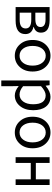

<svg xmlns="http://www.w3.org/2000/svg" viewBox="1100 -1698 826 3067"><g transform="rotate(90 1513.5 -164.0)"><path d="M92 -543H301Q501 -543 501 -405Q501 -316 410 -290V-285Q524 -259 524 -156Q524 0 309 0H92ZM285 -315Q411 -315 411 -397Q411 -478 291 -478H182V-315ZM299 -65Q434 -65 434 -161Q434 -250 293 -250H182V-65Z M694 -62Q618 -141 618 -271Q618 -402 694 -482Q765 -557 870 -557Q975 -557 1046 -482Q1122 -402 1122 -271Q1122 -141 1046 -62Q975 13 870 13Q765 13 694 -62ZM984 -120Q1028 -177 1028 -271Q1028 -365 984 -423Q941 -481 870 -481Q800 -481 756 -423Q713 -365 713 -271Q713 -177 756 -120Q799 -63 870 -63Q941 -63 984 -120Z M1265 -543H1340L1348 -481H1351Q1444 -557 1524 -557Q1627 -557 1685 -481Q1740 -408 1740 -280Q1740 -146 1669 -64Q1602 13 1504 13Q1431 13 1354 -50L1356 45V229H1265ZM1601 -120Q1645 -180 1645 -279Q1645 -480 1502 -480Q1437 -480 1356 -405V-120Q1423 -63 1489 -63Q1558 -63 1601 -120Z M1920 -62Q1844 -141 1844 -271Q1844 -402 1920 -482Q1991 -557 2096 -557Q2201 -557 2272 -482Q2348 -402 2348 -271Q2348 -141 2272 -62Q2201 13 2096 13Q1991 13 1920 -62ZM2210 -120Q2254 -177 2254 -271Q2254 -365 2210 -423Q2167 -481 2096 -481Q2026 -481 1982 -423Q1939 -365 1939 -271Q1939 -177 1982 -120Q2025 -63 2096 -63Q2167 -63 2210 -120Z M2491 -543H2582V-323H2844V-543H2935V0H2844V-242H2582V0H2491Z"/></g></svg>

Font: KaiGen Gothic CN Regular
Style: Regular
Weight: 400
Designer: Ryoko NISHIZUKA  (kana & ideographs); Paul D. Hunt (Latin, Greek & Cyrillic); Wenlong ZHANG  (bopomofo); Sandoll Communi
Foundry: Adobe Systems Incorporated
Version: Version 1.002.20150501